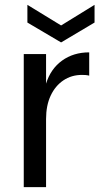

<svg xmlns="http://www.w3.org/2000/svg" viewBox="-20 -772 415 792"><path d="M78 0V-549H170V0ZM137 -281 170 -427Q189 -488 236 -522Q283 -556 348 -556V-460Q340 -462 332.5 -462.5Q325 -463 318 -463Q275 -463 241.5 -440.5Q208 -418 189 -377.5Q170 -337 170 -281ZM370 -752V-679L232 -597L93 -679V-752L232 -667Z"/></svg>

Font: Parkinsans
Style: Regular
Weight: 400
Designer: Red Stone, Indian Type Foundry
Foundry: Indian Type Foundry
Version: Version 1.000